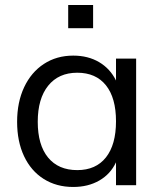

<svg xmlns="http://www.w3.org/2000/svg" viewBox="-20 -736 640 763"><path d="M521 -503V0H441V-91Q419 -44 374.5 -18.5Q330 7 271 7Q204 7 153.5 -25Q103 -57 75.5 -115.5Q48 -174 48 -252Q48 -330 76 -389.5Q104 -449 154.5 -482Q205 -515 271 -515Q330 -515 374 -489Q418 -463 441 -416V-503ZM441 -254Q441 -347 401 -397Q361 -447 287 -447Q213 -447 171.5 -395.5Q130 -344 130 -252Q130 -160 171 -110Q212 -60 287 -60Q361 -60 401 -110.5Q441 -161 441 -254ZM251 -716H350V-624H251Z"/></svg>

Font: Muli
Style: Regular
Weight: 400
Designer: Vernon Adams
Foundry: Vernon Adams
Version: Version 2.000